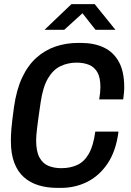

<svg xmlns="http://www.w3.org/2000/svg" viewBox="-20 -905 640 935"><path d="M260 10Q210 10 168.5 -2.5Q127 -15 96.5 -42Q66 -69 49.5 -112.5Q33 -156 33 -218Q33 -232 33.5 -246Q34 -260 35.5 -278Q37 -296 40 -321Q43 -346 48 -383Q60 -468 88 -527.5Q116 -587 157.5 -624Q199 -661 250.5 -678.5Q302 -696 360 -696H374Q438 -696 485 -674Q532 -652 558.5 -604.5Q585 -557 585 -480Q585 -466 583.5 -451.5Q582 -437 580 -421H463Q466 -438 467.5 -453Q469 -468 469 -481Q469 -528 454 -553.5Q439 -579 413 -589.5Q387 -600 353 -600Q311 -600 275 -583Q239 -566 214 -524Q189 -482 178 -407Q166 -326 161 -284.5Q156 -243 156 -222Q156 -168 172 -138.5Q188 -109 215.5 -97.5Q243 -86 278 -86Q323 -86 357 -102Q391 -118 413 -157Q435 -196 444 -264H557Q545 -170 504.5 -109.5Q464 -49 405 -19.5Q346 10 277 10ZM197 -760 328 -885H441L542 -760H445L367 -859H402L293 -760Z"/></svg>

Font: Chivo Mono Medium
Style: Italic
Weight: 500
Italic angle: -8.05°
Monospace: yes
Designer: Hector Gatti
Foundry: Omnibus-Type
Version: Version 1.008